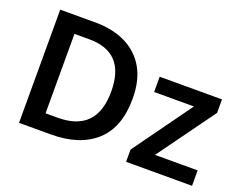

<svg xmlns="http://www.w3.org/2000/svg" viewBox="-111 -926 1439 1138"><g transform="rotate(20 608.5 -357.0)"><path d="M676.8 -363.8C676.8 -440.4 662.1 -504.9 632.3 -556.6C573.2 -659.7 461.4 -713.9 314.9 -713.9H92.8V0H293.9C414.6 0 508.8 -30.8 576.2 -91.8C643.1 -152.8 676.8 -243.2 676.8 -363.8ZM543 -359.9C543 -191.4 461.4 -106.9 297.9 -106.9H221.2V-607.9H314.9C462.9 -607.9 543 -530.3 543 -359.9ZM1184.1 -97.2H915L1175.8 -457V-542H782.7V-445.8H1033.7L768.1 -77.1V0H1184.1Z"/></g></svg>

Font: Noto Reveo Sans
Style: Regular
Weight: 600
Designer: Monotype Design Team
Foundry: Monotype Imaging Inc.
Version: Version 2.007